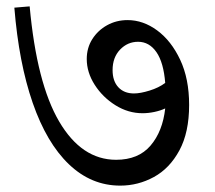

<svg xmlns="http://www.w3.org/2000/svg" viewBox="-20 -606 673 602"><path d="M357 -24Q266 -24 196 -91Q126 -158 82.5 -283.5Q39 -409 25 -582L73 -586Q95 -345 165.5 -225Q236 -105 344 -105Q414 -105 452 -149.5Q490 -194 498 -266Q483 -259 464 -255Q445 -251 427 -251Q382 -251 342 -276Q302 -301 277 -340Q252 -379 252 -421Q252 -456 269.5 -483.5Q287 -511 316 -527Q345 -543 380 -543Q429 -543 473 -510.5Q517 -478 545 -418.5Q573 -359 573 -277Q573 -191 542.5 -134.5Q512 -78 462.5 -51Q413 -24 357 -24ZM498 -346Q493 -410 470.5 -442.5Q448 -475 413 -475Q380 -475 356.5 -450.5Q333 -426 333 -386Q333 -352 351 -332.5Q369 -313 400 -313Q420 -313 449 -322Q478 -331 498 -346Z"/></svg>

Font: Tiro Devanagari Sanskrit
Style: Regular
Weight: 400
Designer: Devanagari: John Hudson & Fiona Ross. Latin: John Hudson.
Foundry: Tiro Typeworks Ltd.
Version: Version 1.52